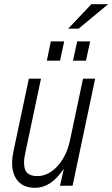

<svg xmlns="http://www.w3.org/2000/svg" viewBox="-20 -888 537 918"><path d="M327 0H267L285 -79L282 -77Q223 10 148 10Q95 10 66.5 -21.5Q38 -53 38 -109Q38 -135 44 -163L118 -512H176L102 -162Q95 -133 95 -110Q95 -75 111 -60.5Q127 -46 158 -46Q211 -46 254.5 -93.5Q298 -141 314 -214L377 -512H435ZM223 -690H287L267 -598H204ZM349 -690H411L391 -598H329ZM417 -868H497L356 -751H306Z"/></svg>

Font: Decalotype Light Italic
Style: Regular
Weight: 300
Italic angle: -12°
Designer: Alfredo Marco Pradil
Foundry: Alfredo Marco Pradil
Version: Version 1.0